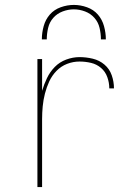

<svg xmlns="http://www.w3.org/2000/svg" viewBox="-20 -760 540 780"><path d="M132 0V-520H151V-391Q159 -418 171 -443Q183 -468 202.5 -488Q222 -508 249 -518Q276 -528 303 -528Q330 -528 357 -521.5Q384 -515 404.5 -497.5Q425 -480 434 -454Q443 -428 443 -401H424Q424 -424 416 -446.5Q408 -469 390.5 -484Q373 -499 350 -504.5Q327 -510 303 -510Q277 -510 252.5 -500.5Q228 -491 209.5 -472Q191 -453 180 -429Q169 -405 162.5 -379.5Q156 -354 153.5 -328Q151 -302 151 -276V0ZM150 -600Q150 -627 157.5 -654Q165 -681 182.5 -701Q200 -721 226.5 -730.5Q253 -740 280 -740Q307 -740 333.5 -730.5Q360 -721 377.5 -701Q395 -681 402.5 -654Q410 -627 410 -600H390Q390 -623 384.5 -646.5Q379 -670 363.5 -687.5Q348 -705 325.5 -713.5Q303 -722 280 -722Q257 -722 234.5 -713.5Q212 -705 196.5 -687.5Q181 -670 175.5 -646.5Q170 -623 170 -600Z"/></svg>

Font: Iosevka SS18 Thin
Style: Regular
Weight: 100
Monospace: yes
Designer: Belleve Invis
Foundry: Belleve Invis
Version: Version 25.1.1; ttfautohint (v1.8.4)